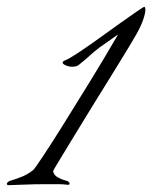

<svg xmlns="http://www.w3.org/2000/svg" viewBox="-38 -537 447 564"><path d="M-15 7Q-18 5 -18 3Q-18 1 -15.5 -1.5Q-13 -4 -11 -5Q9 -11 26.5 -18Q44 -25 60 -38Q65 -43 88 -77.5Q111 -112 146 -168Q181 -224 223.5 -293Q266 -362 309 -436L255 -398Q239 -386 225.5 -373.5Q212 -361 193 -346Q187 -341 174 -341Q164 -341 155 -345Q146 -349 146 -353Q146 -357 154 -360Q166 -365 192.5 -382.5Q219 -400 251 -423Q283 -446 313 -467.5Q343 -489 363.5 -503Q384 -517 386 -517Q389 -516 389 -508Q389 -498 382.5 -479Q376 -460 363 -437Q358 -428 338.5 -395.5Q319 -363 291 -318Q263 -273 233 -224.5Q203 -176 177 -133Q151 -90 134.5 -63Q118 -36 118 -34Q120 -23 131 -16.5Q142 -10 152 -7.5Q162 -5 162 -4Q166 -1 166.5 2Q167 5 162 6Q149 4 133 4Q117 4 100 4Q62 4 27.5 5.5Q-7 7 -15 7Z"/></svg>

Font: Mea Culpa
Style: Regular
Weight: 400
Designer: Robert E. Leuschke
Foundry: Robert E. Leuschke
Version: Version 1.010; ttfautohint (v1.8.3)